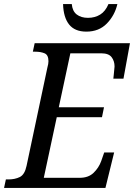

<svg xmlns="http://www.w3.org/2000/svg" viewBox="-40 -927 661 947"><path d="M-20 0 -11 -42H1Q34 -42 58 -54Q82 -66 91 -109L194 -595Q199 -612 199 -625Q199 -656 180 -664Q161 -672 134 -672H122L131 -714H601L569 -539H519Q520 -544 521 -557Q522 -570 523.5 -583Q525 -596 525 -599Q525 -626 510.5 -645Q496 -664 460 -664H307L250 -398H473L463 -349H240L176 -50H353Q396 -50 421.5 -74.5Q447 -99 459 -132L474 -175H523L480 0ZM386 -771Q329 -771 301 -806Q273 -841 271 -907H314Q317 -872 338.5 -855.5Q360 -839 394 -839Q428 -839 454 -855Q480 -871 495 -907H539Q526 -851 487 -811Q448 -771 386 -771Z"/></svg>

Font: Noto Serif SemiCondensed
Style: Italic
Weight: 400
Width: 4
Italic angle: -12°
Designer: Monotype Design Team
Foundry: Monotype Imaging Inc.
Version: Version 2.013